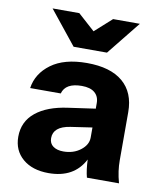

<svg xmlns="http://www.w3.org/2000/svg" viewBox="-84 -807 739 884"><g transform="rotate(10 285.5 -365.0)"><path d="M203 10Q127 10 82 -28.5Q37 -67 37 -131Q37 -202 90.5 -245.5Q144 -289 240 -302L366 -320V-346Q366 -377 345.5 -394.5Q325 -412 285 -412Q209 -412 195 -361H52Q62 -430 123 -475Q184 -520 290 -520Q400 -520 458 -471Q516 -422 516 -330V-105Q516 -80 519.5 -54.5Q523 -29 531 0H381Q372 -34 370 -83Q322 10 203 10ZM187 -151Q187 -126 205 -113Q223 -100 253 -100Q300 -100 333 -125.5Q366 -151 366 -185V-232L265 -217Q187 -205 187 -151ZM216 -583 90 -740H215L294 -669L373 -740H498L372 -583Z"/></g></svg>

Font: Instrument Sans
Style: Bold
Weight: 700
Designer: Rodrigo Fuenzalida
Foundry: fragTYPE
Version: Version 1.000; ttfautohint (v1.8.4.7-5d5b);gftools[0.9.28]